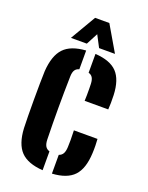

<svg xmlns="http://www.w3.org/2000/svg" viewBox="-146 -846 716 930"><g transform="rotate(20 211.5 -381.5)"><path d="M38.2 -152Q37.2 -176.1 36.7 -214.9Q36.2 -253.7 36.2 -297.5Q36.2 -341.3 36.7 -381.1Q37.2 -420.9 38.2 -446.3Q43.7 -527.6 79.6 -565.6Q115.4 -603.6 192.6 -608.5V-511.8Q177.6 -507.9 170.7 -496.9Q163.7 -485.9 163.1 -464.9Q162.1 -424 161.6 -383.1Q161.1 -342.3 161.1 -301.4Q161.1 -260.4 161.6 -220Q162.1 -179.6 163.1 -139.1Q163.7 -117.4 170.7 -105.3Q177.6 -93.3 192.6 -88.6V8.5Q114.5 3.2 78.5 -34.3Q42.5 -71.9 38.2 -152ZM240.6 8.5V-88.2Q254.9 -92.9 261.6 -105Q268.4 -117 269.3 -139.1Q270 -153.3 270.1 -175.6Q270.2 -197.8 269 -224.9H390.6Q391.7 -214.6 392.2 -192Q392.6 -169.5 391.6 -152Q388.1 -71.5 352.7 -33.7Q317.3 4.1 240.6 8.5ZM269 -377Q269.7 -388.3 269.9 -405.7Q270.2 -423.1 269.9 -439.7Q269.7 -456.3 269.3 -464.9Q268.4 -485.5 261.6 -496.5Q254.9 -507.6 240.6 -511.4V-608.5Q317.8 -603.7 353.1 -566.7Q388.4 -529.6 391.6 -451.1Q392.5 -433.7 392.1 -410.7Q391.7 -387.7 390.6 -377ZM102.3 -640.9 179.1 -772.1H252.5L329.3 -640.9H247.4L215.9 -701.1L184.2 -640.9Z"/></g></svg>

Font: Big Shoulders Stencil Display SC Thin
Style: Regular
Weight: 100
Designer: Patric King
Foundry: XO Type Co
Version: Version 2.001